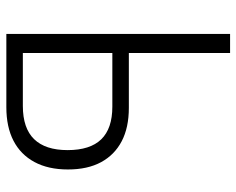

<svg xmlns="http://www.w3.org/2000/svg" viewBox="-90 -655 745 605"><g transform="rotate(90 282.5 -352.5)"><path d="M87 0V-705H147V-386H320Q382 -386 425 -363.5Q468 -341 491 -298.5Q514 -256 514 -194Q514 -132 490.5 -88.5Q467 -45 423.5 -22.5Q380 0 318 0ZM147 -52H314Q384 -52 418.5 -87.5Q453 -123 453 -193Q453 -264 419 -299Q385 -334 316 -334H147Z"/></g></svg>

Font: Nunito Sans 10pt Condensed Light
Style: Regular
Weight: 300
Width: 3
Designer: Vernon Adams
Foundry: Vernon Adams
Version: Version 3.101;gftools[0.9.27]